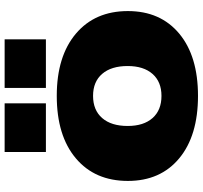

<svg xmlns="http://www.w3.org/2000/svg" viewBox="-43 -809 875 829"><g transform="rotate(-90 394.5 -394.5)"><path d="M395 22.9Q223.1 22.9 125.5 -58.1Q27.8 -139.2 27.8 -279.8Q27.8 -422.4 125.5 -504.6Q223.1 -586.9 395 -586.9Q565.9 -586.9 663.6 -504.4Q761.2 -421.9 761.2 -279.8Q761.2 -139.2 663.8 -58.1Q566.4 22.9 395 22.9ZM395 -134.8Q455.6 -134.8 489.7 -173.3Q523.9 -211.9 523.9 -280.8Q523.9 -351.6 490 -390.9Q456.1 -430.2 395 -430.2Q333.5 -430.2 299.3 -390.9Q265.1 -351.6 265.1 -280.8Q265.1 -211.9 299.3 -173.3Q333.5 -134.8 395 -134.8ZM152.8 -812H362.8V-633.8H152.8ZM429.2 -812H639.2V-633.8H429.2Z"/></g></svg>

Font: Mattone
Style: Bold
Weight: 700
Width: 6
Designer: Nunzio Mazzaferro
Foundry: Collletttivo
Version: Version 2.000;Glyphs 3.2 (3217)